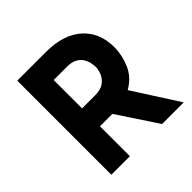

<svg xmlns="http://www.w3.org/2000/svg" viewBox="-188 -899 1062 1062"><g transform="rotate(-45 343.0 -368.0)"><path d="M318 -736Q457 -736 531.5 -668.5Q606 -601 606 -488Q606 -425 579.5 -364Q553 -303 490 -267L661 0H492L337 -234H240V0H95V-736ZM343 -374Q387 -374 411.5 -392.5Q436 -411 446 -436.5Q456 -462 456 -483Q456 -495 452.5 -513.5Q449 -532 438 -551Q427 -570 404.5 -583Q382 -596 344 -596H240V-374Z"/></g></svg>

Font: Reem Kufi
Style: Bold
Weight: 700
Designer: Khaled Hosny
Version: Version 1.001